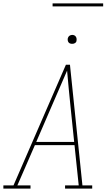

<svg xmlns="http://www.w3.org/2000/svg" viewBox="-38 -1119 658 1139"><path d="M-18 0V-19H42L353 -735H377L451 -19H509V0H348V-19H429L404 -258H169L65 -19H143V0ZM177 -277H402L380 -490Q375 -543 369.5 -595.5Q364 -648 360 -700Q337 -648 314.5 -595Q292 -542 269 -490ZM390 -859Q384 -859 378 -861Q372 -863 368.5 -868Q365 -873 364 -879Q363 -885 364 -891Q365 -896 367.5 -900Q370 -904 373.5 -906.5Q377 -909 381.5 -910.5Q386 -912 390 -912Q397 -912 402.5 -909.5Q408 -907 411.5 -902Q415 -897 416 -891Q417 -885 416 -879Q416 -874 413.5 -870Q411 -866 407 -863.5Q403 -861 399 -860Q395 -859 390 -859ZM274 -1081V-1099H574V-1081Z"/></svg>

Font: Iosevka Slab ThExObl
Style: Regular
Weight: 100
Width: 7
Italic angle: -9°
Monospace: yes
Designer: Belleve Invis
Foundry: Belleve Invis
Version: Version 11.1.1; ttfautohint (v1.8.3)